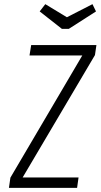

<svg xmlns="http://www.w3.org/2000/svg" viewBox="-20 -904 484 924"><path d="M130 -687 122 -637H376L30 -49L23 0H351L358 -50H89L437 -639L444 -687ZM311 -765 442 -849 425 -884 302 -821 198 -884 171 -849 278 -765Z"/></svg>

Font: Secuela ExtLt
Style: Italic
Weight: 200
Italic angle: -8°
Designer: Fernando Haro
Foundry: deFharo
Version: Version 1.704